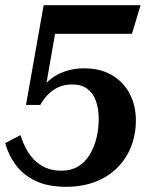

<svg xmlns="http://www.w3.org/2000/svg" viewBox="-29 -629 594 739"><path d="M225 90Q156 90 108.5 67.5Q61 45 32.5 7Q4 -31 -9 -78L50 -109Q58 -83 70.5 -58.5Q83 -34 102 -14.5Q121 5 147 16.5Q173 28 208 28Q244 28 271 12Q298 -4 315.5 -32.5Q333 -61 342 -96.5Q351 -132 351 -171Q351 -211 340 -241Q329 -271 306.5 -287.5Q284 -304 249 -304Q221 -304 198.5 -294.5Q176 -285 158 -267.5Q140 -250 126 -225H71L139 -609H512L479 -499H163L195 -568L144 -276L124 -278Q143 -307 168.5 -326.5Q194 -346 226 -356Q258 -366 295 -366Q357 -366 401.5 -340Q446 -314 470 -268.5Q494 -223 494 -166Q494 -111 475.5 -64.5Q457 -18 422 17Q387 52 337 71Q287 90 225 90Z"/></svg>

Font: Roboto Serif 72pt SemiCondensed SemiBold
Style: Italic
Weight: 600
Width: 4
Italic angle: -10°
Designer: Greg Gazdowicz
Foundry: Commercial Type
Version: Version 1.008